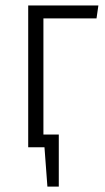

<svg xmlns="http://www.w3.org/2000/svg" viewBox="-20 -543 388 708"><path d="M335.9 -475.1H140.1V-46.9H196.8V145H154.8L144 0H84V-522.9H342.8Z"/></svg>

Font: Fira Sans Compressed Light
Style: Regular
Weight: 300
Width: 1
Designer: Carrois Corporate & Edenspiekermann AG
Foundry: Carrois Corporate GbR & Edenspiekermann AG
Version: Version 4.203;PS 004.203;hotconv 1.0.88;makeotf.lib2.5.64775